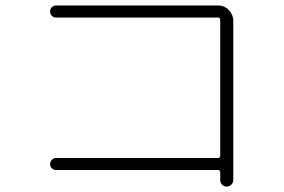

<svg xmlns="http://www.w3.org/2000/svg" viewBox="-20 -687 1040 702"><path d="M776.4 -109.4Q785.2 -109.4 785.2 -118.2V-614.3Q785.2 -623 776.4 -623H184.6Q175.8 -623 169.4 -629.4Q163.1 -635.7 163.1 -645Q163.1 -654.3 169.4 -660.6Q175.8 -667 184.6 -667H777.3Q800.8 -667 816.9 -649.9Q833 -632.8 833 -610.4V-29.3Q833 -19.5 826.2 -12.2Q819.3 -4.9 809.1 -4.9Q798.8 -4.9 792 -11.7Q785.2 -18.6 785.2 -29.3V-56.6Q785.2 -64.5 777.3 -65.4H184.6Q175.8 -65.4 169.4 -71.8Q163.1 -78.1 163.1 -86.9Q163.1 -95.7 169.4 -102.5Q175.8 -109.4 184.6 -109.4Z"/></svg>

Font: Rounded-X Mgen+ 2m light
Style: Regular
Weight: 200
Designer: [Source Han Sans]
Ryoko NISHIZUKA  (kana & ideographs); Paul D. Hunt (Latin, Greek & Cyrillic); Wenlong ZHANG  (bopomofo
Version: Version 1.059.20150602